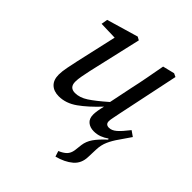

<svg xmlns="http://www.w3.org/2000/svg" viewBox="-205 -625 1000 1000"><g transform="rotate(45 294.5 -125.5)"><path d="M159 13Q122 13 100.5 -7.5Q79 -28 79 -67Q79 -91 85.5 -123Q92 -155 98 -183L149 -409L50 -412L56 -447L230 -498L248 -488L181 -196Q175 -168 170.5 -144Q166 -120 166 -102Q166 -59 207 -59Q241 -59 276.5 -82Q312 -105 369 -155L396 -286Q407 -335 416 -383.5Q425 -432 434 -481L499 -497L518 -488L447 -149Q443 -127 439 -109Q435 -91 435 -80Q435 -56 460 -56Q480 -56 500.5 -73.5Q521 -91 552 -131L582 -110Q561 -78 540.5 -49.5Q520 -21 507 8Q494 37 493 71L491 127Q490 176 456.5 204.5Q423 233 369 247L359 216Q385 205 399 191Q413 177 417 152L422 109Q426 79 444.5 52Q463 25 501 -10L498 -15Q480 -2 460 5.5Q440 13 417 13Q389 13 371 -2Q353 -17 353 -47Q353 -72 364 -116Q308 -56 259.5 -21.5Q211 13 159 13Z"/></g></svg>

Font: Source Serif 4 SmText
Style: Italic
Weight: 400
Italic angle: -12°
Designer: Frank Grießhammer
Foundry: Adobe
Version: Version 4.005;hotconv 1.1.0;makeotfexe 2.6.0